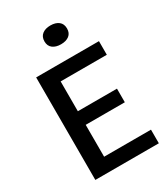

<svg xmlns="http://www.w3.org/2000/svg" viewBox="-193 -876 846 965"><g transform="rotate(-30 230.0 -393.0)"><path d="M68 0V-595H432.5V-516H164.5V-79H436.5V0ZM139.5 -264V-343H391.5V-264ZM260 -676.5Q230.5 -676.5 212.5 -690.2Q194.5 -704 194.5 -730.5Q194.5 -757.5 212.5 -771.5Q230.5 -785.5 260 -785.5Q290 -785.5 307.8 -771.5Q325.5 -757.5 325.5 -730.5Q325.5 -704 307.8 -690.2Q290 -676.5 260 -676.5Z"/></g></svg>

Font: Encode Sans SC Condensed Medium
Style: Regular
Weight: 500
Width: 3
Designer: Multiple Designers
Foundry: Impallari Type
Version: Version 3.002